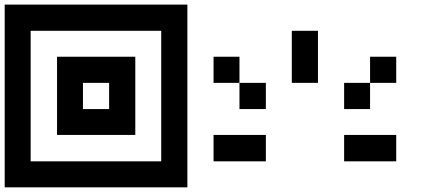

<svg xmlns="http://www.w3.org/2000/svg" viewBox="-20 -797 1817 817"><path d="M444.3 -333Q444.3 -360.4 444.3 -444.3Q416 -444.3 333 -444.3Q333 -416 333 -333Q360.4 -333 444.3 -333ZM222.7 -222.7Q222.7 -305.7 222.7 -555.7Q305.7 -555.7 555.7 -555.7Q555.7 -471.7 555.7 -222.7Q471.7 -222.7 222.7 -222.7ZM666 -110.4Q666 -250 666 -666Q527.3 -666 110.4 -666Q110.4 -527.3 110.4 -110.4Q250 -110.4 666 -110.4ZM0 0Q0 -194.3 0 -777.3Q194.3 -777.3 777.3 -777.3Q777.3 -583 777.3 0Q583 0 0 0Z M888.7 -110.4Q888.7 -138.7 888.7 -222.7Q944.3 -222.7 1111.3 -222.7Q1111.3 -194.3 1111.3 -110.4Q1055.7 -110.4 888.7 -110.4ZM1444.3 -110.4Q1444.3 -138.7 1444.3 -222.7Q1499 -222.7 1666 -222.7Q1666 -194.3 1666 -110.4Q1610.4 -110.4 1444.3 -110.4ZM999 -333Q999 -360.4 999 -444.3Q1027.3 -444.3 1111.3 -444.3Q1111.3 -416 1111.3 -333Q1083 -333 999 -333ZM1444.3 -333Q1444.3 -360.4 1444.3 -444.3Q1471.7 -444.3 1554.7 -444.3Q1554.7 -416 1554.7 -333Q1527.3 -333 1444.3 -333ZM888.7 -444.3Q888.7 -471.7 888.7 -555.7Q916 -555.7 999 -555.7Q999 -527.3 999 -444.3Q971.7 -444.3 888.7 -444.3ZM1554.7 -444.3Q1554.7 -471.7 1554.7 -555.7Q1583 -555.7 1666 -555.7Q1666 -527.3 1666 -444.3Q1638.7 -444.3 1554.7 -444.3ZM1221.7 -444.3Q1221.7 -500 1221.7 -666Q1249 -666 1333 -666Q1333 -611.3 1333 -444.3Q1304.7 -444.3 1221.7 -444.3Z"/></svg>

Font: leko majuna
Style: pona
Weight: 400
Designer: Kelsey Higham
Version: Version 2.0